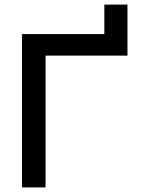

<svg xmlns="http://www.w3.org/2000/svg" viewBox="-20 -819 640 839"><path d="M76 0H179V-576H537V-799H436V-670H76Z"/></svg>

Font: LT Wave Mono Medium
Style: Regular
Weight: 500
Designer: Daniel Lyons
Version: Version 2.5 (Glyphs App)